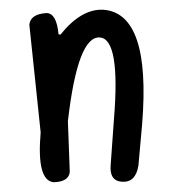

<svg xmlns="http://www.w3.org/2000/svg" viewBox="-20 -366 352 399"><path d="M195.3 -345.7Q293.9 -337.9 275.4 -108.4L267.6 -21.5Q261.7 13.7 233.4 11.7Q207 9.8 210 -23.4L216.8 -118.2Q230.5 -285.2 187.5 -288.1Q141.6 -292 121.1 -114.3L125 -8.8Q123 11.7 91.8 12.7Q55.7 9.8 64.5 -90.8L41 -314.5Q43 -336.9 77.1 -338.9Q97.7 -337.9 101.6 -294.9L105.5 -293.9Q149.4 -348.6 195.3 -345.7Z"/></svg>

Font: Sue Ellen Francisco
Style: Regular
Weight: 400
Designer: Kimberly Geswein
Foundry: Kimberly Geswein
Version: Version 1.002 2007